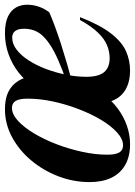

<svg xmlns="http://www.w3.org/2000/svg" viewBox="98 -644 558 795"><g transform="rotate(-90 377.5 -247.0)"><path d="M322.5 -506Q366 -506 394.5 -491.8Q423 -477.5 439.2 -451.2Q455.5 -425 461.5 -388.5L417.5 -389Q441.5 -424 475.2 -450.2Q509 -476.5 550.2 -491.2Q591.5 -506 636.5 -506Q681 -506 706.8 -493.2Q732.5 -480.5 743.8 -459.8Q755 -439 755 -414.5Q755 -390 747 -366.2Q739 -342.5 723.5 -322.5Q700 -312 666.2 -299.5Q632.5 -287 593 -274.2Q553.5 -261.5 511.2 -249.2Q469 -237 428.5 -227L431.5 -249.5Q486 -268 525 -285.2Q564 -302.5 589.5 -319.5Q615 -336.5 629.5 -353.5Q644 -370.5 649.8 -389Q655.5 -407.5 655.5 -427.5Q655.5 -443.5 651.2 -454.2Q647 -465 638.8 -470.5Q630.5 -476 618.5 -476Q592.5 -476 568.2 -457.2Q544 -438.5 523.8 -406.8Q503.5 -375 488.5 -335Q473.5 -295 465 -252.2Q456.5 -209.5 456.5 -169Q456.5 -118 476 -95.2Q495.5 -72.5 533.5 -72.5Q560.5 -72.5 586.5 -83Q612.5 -93.5 638.8 -120.2Q665 -147 692 -195.5L703.5 -195Q671 -112 636 -67Q601 -22 563 -5Q525 12 482.5 12Q443.5 12 414.8 -0.8Q386 -13.5 368.8 -39.2Q351.5 -65 347 -102.5L386 -102Q360.5 -65.5 326.5 -40Q292.5 -14.5 254.5 -1.2Q216.5 12 177.5 12Q126.5 12 91.2 -8.2Q56 -28.5 38.2 -66Q20.5 -103.5 20.5 -155Q20.5 -222 44.5 -284.8Q68.5 -347.5 110.5 -397.5Q152.5 -447.5 207 -476.8Q261.5 -506 322.5 -506ZM173 -17Q198.5 -17 226 -41.8Q253.5 -66.5 278.5 -108.5Q303.5 -150.5 323.2 -202.2Q343 -254 354.5 -308Q366 -362 366 -411.5Q366 -446 356.8 -461.5Q347.5 -477 327.5 -477Q301.5 -477 274.2 -452Q247 -427 222 -385.2Q197 -343.5 177.2 -291.8Q157.5 -240 145.8 -185.8Q134 -131.5 134 -82.5Q134 -48 143.2 -32.5Q152.5 -17 173 -17Z"/></g></svg>

Font: Newsreader 60pt SemiBold
Style: Italic
Weight: 600
Italic angle: -17°
Designer: Hugues Gentile
Foundry: Production Type
Version: Version 1.003